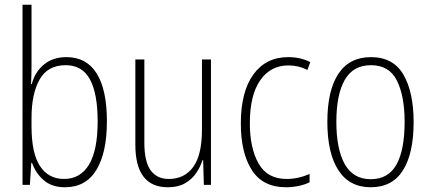

<svg xmlns="http://www.w3.org/2000/svg" viewBox="-20 -780 1814 810"><path d="M113 -506Q113 -463 111 -425H114Q127 -476 165 -507.5Q203 -539 260 -539Q345 -539 388 -470Q431 -401 431 -268Q431 -136 386.5 -63Q342 10 254 10Q200 10 166 -18.5Q132 -47 115 -93H112L106 0H75V-760H113ZM257 -505Q181 -505 147 -444.5Q113 -384 113 -283V-247Q113 -133 149 -79Q185 -25 250 -25Q319 -25 355.5 -85.5Q392 -146 392 -268Q392 -385 359.5 -445Q327 -505 257 -505Z M870 -529V0H840L837 -104H834Q825 -75 807 -49Q789 -23 760 -6.5Q731 10 688 10Q551 10 551 -170V-529H589V-178Q589 -98 615.5 -61.5Q642 -25 692 -25Q758 -25 795 -75.5Q832 -126 832 -233V-529Z M1186 10Q1089 10 1042.5 -62.5Q996 -135 996 -259Q996 -393 1049 -466Q1102 -539 1196 -539Q1248 -539 1289 -518L1277 -485Q1240 -504 1197 -504Q1121 -504 1077.5 -441Q1034 -378 1034 -260Q1034 -155 1071 -90Q1108 -25 1189 -25Q1238 -25 1286 -46V-11Q1266 -1 1239.5 4.5Q1213 10 1186 10Z M1725 -265Q1725 -133 1680 -61.5Q1635 10 1544 10Q1454 10 1407.5 -62Q1361 -134 1361 -266Q1361 -398 1407.5 -468.5Q1454 -539 1545 -539Q1639 -539 1682 -465Q1725 -391 1725 -265ZM1399 -266Q1399 -151 1434.5 -87.5Q1470 -24 1544 -24Q1618 -24 1652.5 -85.5Q1687 -147 1687 -266Q1687 -375 1654.5 -440Q1622 -505 1545 -505Q1470 -505 1434.5 -443Q1399 -381 1399 -266Z"/></svg>

Font: Noto Sans Telugu Condensed ExtraLight
Style: Regular
Weight: 200
Width: 3
Designer: Jelle Bosma - Monotype Design Team
Foundry: Monotype Imaging Inc.
Version: Version 2.005; ttfautohint (v1.8.4.7-5d5b)